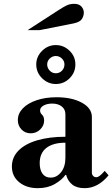

<svg xmlns="http://www.w3.org/2000/svg" viewBox="-20 -969 586 1001"><path d="M177 12Q118 12 80 -19Q42 -50 42 -101Q42 -149 76.5 -184Q111 -219 174 -237.5Q237 -256 321 -256V-373Q321 -399 302 -414Q283 -429 252 -429Q226 -429 207.5 -419Q189 -409 189 -393Q189 -380 199.5 -370.5Q210 -361 210 -340Q210 -314 189.5 -294Q169 -274 140 -274Q111 -274 92 -294Q73 -314 73 -343Q73 -377 99 -404Q125 -431 171 -446.5Q217 -462 275 -462Q355 -462 407 -433.5Q459 -405 459 -359V-68Q459 -59 465.5 -52Q472 -45 482 -45Q490 -45 499.5 -52Q509 -59 526 -78L546 -55Q491 12 421 12Q380 12 356.5 -7Q333 -26 325 -57H321Q303 -31 265.5 -9.5Q228 12 177 12ZM244 -43Q276 -43 298.5 -71.5Q321 -100 321 -146V-225Q257 -225 222 -198Q187 -171 187 -118Q187 -84 201.5 -63.5Q216 -43 244 -43ZM271 -531Q230 -531 199.5 -561Q169 -591 169 -633Q169 -674 199.5 -704Q230 -734 271 -734Q312 -734 342.5 -704.5Q373 -675 373 -633Q373 -591 343 -561Q313 -531 271 -531ZM271 -587Q290 -587 303 -600.5Q316 -614 316 -633Q316 -651 302.5 -664Q289 -677 271 -677Q253 -677 239.5 -664Q226 -651 226 -633Q226 -615 239 -601Q252 -587 271 -587ZM124 -812 285 -916Q311 -933 328 -941Q345 -949 367 -949Q392 -949 404.5 -935Q417 -921 417 -903Q417 -886 407 -870Q397 -854 364 -847L187 -812Z"/></svg>

Font: Libre Bodoni
Style: Bold
Weight: 700
Designer: Pablo Impallari, Rodrigo Fuenzalida
Foundry: Impallari Type
Version: Version 2.005;gftools[0.9.23]